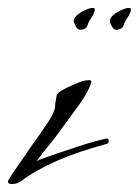

<svg xmlns="http://www.w3.org/2000/svg" viewBox="-31 -463 350 484"><path d="M-1 1Q-11 1 -11 -5Q-11 -8 -8 -12Q0 -25 10.5 -40Q21 -55 32 -71Q43 -88 56.5 -106.5Q70 -125 84 -146Q102 -171 107 -189Q108 -193 108 -197.5Q108 -202 109 -206L112 -223Q114 -232 151 -248Q178 -261 193 -261Q201 -261 199 -255Q192 -231 167 -197L118 -130Q109 -117 94.5 -99.5Q80 -82 61 -57Q63 -58 69.5 -60.5Q76 -63 87 -67Q98 -71 114 -76.5Q130 -82 152 -89Q166 -94 187 -100.5Q208 -107 237 -114Q243 -114 243 -108V-106Q243 -102 237 -100Q98 -63 23 -7Q12 1 -1 1ZM261 -388Q256 -388 251 -396.5Q246 -405 246 -410Q246 -418 255 -425.5Q264 -433 275.5 -438Q287 -443 293 -443Q299 -443 299 -440Q299 -435 296.5 -429.5Q294 -424 289 -416Q284 -410 280.5 -399Q277 -388 261 -388ZM170 -388Q165 -388 160 -396.5Q155 -405 155 -410Q155 -418 164 -425.5Q173 -433 184.5 -438Q196 -443 202 -443Q208 -443 208 -440Q208 -435 205.5 -429.5Q203 -424 198 -416Q193 -410 189.5 -399Q186 -388 170 -388Z"/></svg>

Font: Whisper
Style: Regular
Weight: 400
Designer: Robert E. Leuschke
Foundry: Robert E. Leuschke
Version: Version 1.010; ttfautohint (v1.8.4.7-5d5b)